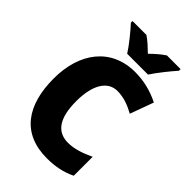

<svg xmlns="http://www.w3.org/2000/svg" viewBox="-272 -1029 1141 1141"><g transform="rotate(45 298.5 -458.5)"><path d="M252 -767H427C455 -810 509 -878 541 -913V-927H426C397 -908 371 -885 339 -854C307 -885 283 -907 254 -927H137V-913C170 -878 226 -809 252 -767ZM368 -570C421 -570 468 -552 515 -526L569 -674C501 -709 430 -724 363 -724C162 -724 47 -572 47 -355C47 -131 144 10 354 10C423 10 483 -2 540 -30V-189C486 -164 434 -144 377 -144C283 -144 237 -215 237 -354C237 -489 285 -570 368 -570Z"/></g></svg>

Font: Noto Sans Devanagari UI SemiCondensed Black
Style: Regular
Weight: 900
Width: 4
Designer: Jelle Bosma - Monotype Design Team
Foundry: Monotype Imaging Inc.
Version: Version 2.004